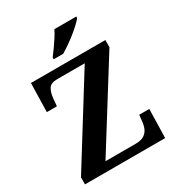

<svg xmlns="http://www.w3.org/2000/svg" viewBox="-215 -1063 1098 1194"><g transform="rotate(-30 333.5 -465.5)"><path d="M41.8 0V-49.9L416.8 -653H220.1Q173.2 -653 157.7 -627.9Q142.1 -602.8 138.1 -561.7L133.1 -507.7H60.8L65.8 -714H600.1V-663.1L224.1 -61H440.2Q481.2 -61 502.8 -75.7Q524.5 -90.4 533.8 -113.3Q543.2 -136.1 545.2 -161L550.2 -206.3H622.5L617.5 0ZM262.3 -784Q277.3 -803 295.6 -829Q313.9 -855 331.6 -882Q349.2 -909 359.2 -931H516.6V-921Q507.6 -908 486.4 -888Q465.2 -868 437.8 -846Q410.4 -824 382.2 -804.5Q353.9 -785 330.5 -771H262.3Z"/></g></svg>

Font: Noto Serif Hebrew
Style: Regular
Weight: 400
Designer: Monotype Design Team
Foundry: Monotype Imaging Inc.
Version: Version 2.003